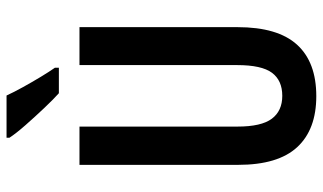

<svg xmlns="http://www.w3.org/2000/svg" viewBox="-220 -757 987 587"><g transform="rotate(-90 273.5 -463.5)"><path d="M484 -231Q484 -108 430.5 -49Q377 10 273 10Q171 10 117 -48.5Q63 -107 63 -229V-714H180V-231Q180 -158 204 -126Q228 -94 274 -94Q321 -94 344.5 -125.5Q368 -157 368 -232V-714H484ZM275 -937Q285 -915 300.5 -887Q316 -859 332 -832.5Q348 -806 360 -789V-777H282Q264 -793 237 -821.5Q210 -850 184.5 -879Q159 -908 146 -928V-937Z"/></g></svg>

Font: Noto Sans ExtraCondensed SemiBold
Style: Regular
Weight: 600
Width: 2
Designer: Monotype Design Team
Foundry: Monotype Imaging Inc.
Version: Version 2.013; ttfautohint (v1.8.4.7-5d5b)